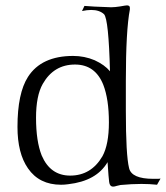

<svg xmlns="http://www.w3.org/2000/svg" viewBox="-20 -686 617 714"><path d="M401 8Q388 8 386 -9Q385 -15 383.5 -33.5Q382 -52 380 -83Q339 -13 234 -1Q227 0 220.5 0.5Q214 1 207 1Q126 1 84 -60Q45 -116 45 -214Q45 -339 84 -400Q134 -478 252 -478Q294 -478 332 -462Q369 -445 389 -421Q384 -614 367 -633Q350 -649 319 -649Q312 -649 303 -648Q294 -647 285 -645L294 -664Q306 -663 331 -661.5Q356 -660 393 -659Q407 -659 426 -662Q437 -664 443.5 -665Q450 -666 452 -666Q463 -666 463 -657V-651Q448 -573 448 -385V-274Q448 -109 460 -61Q469 -21 550 -21Q558 -21 565 -21Q572 -21 577 -22L564 1Q537 -2 506 -2Q488 -2 468.5 -1Q449 0 428 2Q426 2 415 5Q406 8 401 8ZM241 -33Q319 -33 361 -105Q385 -149 385 -231Q385 -317 364 -371Q334 -446 259 -446Q180 -446 139 -374Q114 -330 114 -248Q114 -161 135 -108Q167 -33 241 -33Z"/></svg>

Font: Gideon Roman
Style: Regular
Weight: 400
Designer: Robert E. Leuschke
Foundry: Robert E. Leuschke
Version: Version 2.010